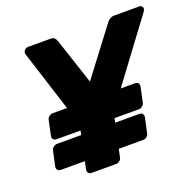

<svg xmlns="http://www.w3.org/2000/svg" viewBox="-123 -830 978 959"><g transform="rotate(-20 365.5 -350.0)"><path d="M205.3 0Q194.6 0 188.9 -7.2Q183.1 -14.5 184.8 -25.1L232.1 -247.8L98.3 -668.2Q95.9 -673.8 97.1 -678.8Q98.4 -688.1 105.9 -694.1Q113.4 -700 122.8 -700H241.1Q256.2 -700 263.1 -692.4Q270 -684.9 271.7 -678.8L353.5 -431.6L540.8 -678.8Q544.9 -684.9 554.8 -692.4Q564.8 -700 579.9 -700H713.4Q722 -700 727.3 -693.7Q732.6 -687.4 730.6 -678.8Q729.6 -676 728.2 -673.3Q726.9 -670.6 725.5 -668.2L413 -248.4L365 -25.1Q363.4 -14.5 354.6 -7.2Q345.9 0 334.9 0ZM65.6 -66.8Q55 -66.8 49.3 -74Q43.5 -81.3 45.1 -91.9L62.2 -170.4Q64.2 -181 73.3 -188.2Q82.4 -195.5 93 -195.5H531.1Q541.7 -195.5 547.2 -188.2Q552.6 -181 550.6 -170.4L533.5 -91.9Q531.9 -81.3 523.1 -74Q514.4 -66.8 503.7 -66.8ZM97.5 -218Q86.9 -218 81.1 -225.3Q75.4 -232.5 77.4 -243.1L94.1 -321.6Q96.1 -332.2 105.2 -339.5Q114.2 -346.7 124.9 -346.7H563Q573.6 -346.7 579.1 -339.5Q584.5 -332.2 582.5 -321.6L565.7 -243.1Q563.7 -232.5 555 -225.3Q546.2 -218 535.6 -218Z"/></g></svg>

Font: Rubik Light
Style: Italic
Weight: 300
Italic angle: -12°
Designer: Hubert and Fischer
Foundry: Hubert and Fischer
Version: Version 2.300;gftools[0.9.30]